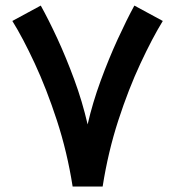

<svg xmlns="http://www.w3.org/2000/svg" viewBox="-20 -686 644 706"><path d="M247.1 0Q227.1 -127.4 189.2 -243.2Q151.4 -358.9 107.7 -452.9Q64 -546.9 25.4 -608.9L129.9 -665.5Q158.2 -614.7 190.7 -544.7Q223.1 -474.6 252.9 -393.8Q282.7 -313 302.2 -228.5Q320.3 -307.6 350.1 -388.9Q379.9 -470.2 413.1 -542.5Q446.3 -614.7 474.1 -665.5L578.6 -608.9Q540.5 -546.9 496.6 -452.9Q452.6 -358.9 415 -243.2Q377.4 -127.4 357.4 0Z"/></svg>

Font: Vazirmatn RD UI FD SemiBold
Style: Regular
Weight: 600
Designer: Saber Rastikerdar
Foundry: Saber Rastikerdar
Version: Version 33.003